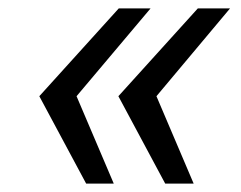

<svg xmlns="http://www.w3.org/2000/svg" viewBox="-20 -530 576 459"><path d="M375 -91 263 -300 453 -510H530L354 -300L443 -91ZM186 -91 74 -300 264 -510H340L163 -300L252 -91Z"/></svg>

Font: Saira Expanded Medium
Style: Italic
Weight: 500
Width: 7
Italic angle: -12°
Designer: Hector Gatti with collaboration of the Omnibus-Type team
Foundry: Omnibus-Type
Version: Version 1.101